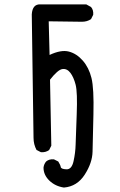

<svg xmlns="http://www.w3.org/2000/svg" viewBox="-20 -717 540 864"><path d="M267.6 127Q228.5 121.1 202.1 95.7Q175.8 70.3 175.8 37.1Q177.7 21.5 187.5 9.8Q201.2 -2 222.7 0L242.2 9.8Q252 25.4 253.4 34.7Q254.9 43.9 278.8 44.9Q302.7 45.9 311 8.3Q319.3 -29.3 320.3 -65.9Q321.3 -102.5 325.2 -202.1Q329.1 -301.8 320.3 -335.9Q311.5 -370.1 296.4 -389.6Q281.2 -409.2 260.7 -406.2Q240.2 -403.3 205.1 -358.4L210.9 -61.5L201.2 -42Q185.5 -30.3 164.1 -32.2L144.5 -42Q130.9 -67.4 130.9 -96.7Q130.9 -126 123 -652.3Q126 -699.2 162.1 -697.3H368.2L389.6 -685.5Q401.4 -671.9 399.4 -650.4L389.6 -630.9Q372.1 -619.1 348.6 -619.1L199.2 -621.1L203.1 -469.7Q254.9 -494.1 290 -484.9Q325.2 -475.6 352.5 -444.3Q379.9 -413.1 391.6 -366.2Q403.3 -319.3 400.4 -202.1Q397.5 -85 396.5 -34.7Q395.5 15.6 361.3 68.8Q327.1 122.1 267.6 127Z"/></svg>

Font: JasonHandwriting1
Style: Regular
Weight: 400
Version: Version 1.48.20